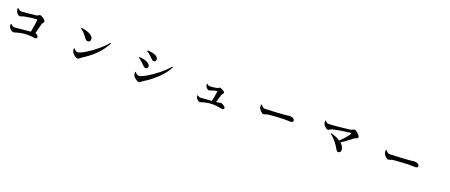

<svg xmlns="http://www.w3.org/2000/svg" viewBox="164 -2518 10171 4339"><g transform="rotate(20 5250.0 -348.5)"><path d="M257.8 -65.4Q229.5 -65.4 196.3 -93.8Q165 -121.1 152.3 -151.4Q136.7 -190.4 140.6 -221.7L154.3 -227.5Q179.7 -202.1 197.3 -192.4Q220.7 -177.7 248 -177.7Q280.3 -177.7 515.6 -203.1Q597.7 -211.9 629.9 -214.8Q668.9 -427.7 673.8 -510.7Q674.8 -523.4 663.1 -523.4Q630.9 -523.4 520 -508.8Q409.2 -494.1 364.3 -483.4Q345.7 -479.5 315.4 -467.8Q283.2 -455.1 269.5 -455.1Q246.1 -455.1 215.8 -485.4Q186.5 -514.6 177.7 -543.9Q167 -575.2 168.9 -610.4L183.6 -616.2Q186.5 -613.3 192.4 -608.4Q215.8 -586.9 227.5 -579.1Q246.1 -568.4 266.6 -568.4Q300.8 -568.4 444.3 -583Q564.5 -594.7 623 -602.5Q645.5 -605.5 668.9 -623Q686.5 -636.7 699.2 -636.7Q729.5 -636.7 782.2 -599.6Q837.9 -559.6 837.9 -530.3Q837.9 -515.6 819.3 -492.7Q800.8 -469.7 796.9 -454.1Q789.1 -425.8 769.5 -344.7Q749 -261.7 737.3 -217.8Q771.5 -210 792 -187.5Q810.5 -167 810.5 -142.6Q810.5 -108.4 763.7 -108.4Q750 -108.4 712.9 -113.3Q643.6 -122.1 594.7 -122.1Q476.6 -122.1 352.5 -89.8Q335.9 -85.9 310.5 -77.1Q275.4 -65.4 257.8 -65.4Z M1834 -2.9Q1794.9 -2.9 1749 -37.1Q1707 -67.4 1690.4 -99.6Q1668.9 -140.6 1668.9 -188.5L1682.6 -197.3Q1684.6 -195.3 1687.5 -192.4Q1742.2 -136.7 1775.4 -136.7Q1827.1 -136.7 1954.1 -212.9Q2077.1 -286.1 2201.2 -389.6Q2335.9 -501 2403.3 -590.8L2420.9 -579.1Q2262.7 -273.4 1906.2 -54.7Q1893.6 -46.9 1876 -28.3Q1850.6 -2.9 1834 -2.9ZM1909.2 -448.2Q1886.7 -448.2 1868.2 -460.9Q1852.5 -472.7 1833 -500Q1832 -502 1829.1 -505.9Q1790 -560.5 1766.6 -585.9Q1731.4 -625 1668.9 -671.9L1677.7 -687.5Q1793.9 -673.8 1876 -632.8Q1972.7 -583 1972.7 -513.7Q1972.7 -486.3 1955.1 -467.3Q1937.5 -448.2 1909.2 -448.2Z M3312.5 22.5Q3281.2 22.5 3239.7 -4.9Q3198.2 -32.2 3176.3 -65.9Q3154.3 -99.6 3152.3 -163.1L3165 -169.9Q3167 -168 3170.9 -164.1Q3221.7 -109.4 3256.8 -109.4Q3311.5 -109.4 3437.5 -182.6Q3559.6 -252.9 3687.5 -356.4Q3824.2 -466.8 3904.3 -564.5L3921.9 -552.7Q3851.6 -410.2 3699.2 -263.7Q3558.6 -127.9 3390.6 -28.3Q3377.9 -21.5 3359.4 -3.9Q3333 22.5 3312.5 22.5ZM3345.7 -325.2Q3324.2 -325.2 3304.7 -338.9Q3293 -346.7 3270.5 -371.1Q3248 -395.5 3234.4 -408.2Q3168 -471.7 3124 -497.1L3129.9 -513.7Q3203.1 -508.8 3260.7 -494.6Q3318.4 -480.5 3355.5 -453.1Q3397.5 -420.9 3397.5 -378.9Q3397.5 -357.4 3386.7 -343.8Q3373 -325.2 3345.7 -325.2ZM3468.8 -536.1Q3446.3 -536.1 3426.8 -549.8Q3414.1 -557.6 3389.6 -584Q3367.2 -607.4 3352.5 -621.1Q3293 -674.8 3248 -701.2L3253.9 -718.8Q3324.2 -716.8 3391.6 -701.2Q3516.6 -667 3516.6 -587.9Q3516.6 -567.4 3502.4 -551.8Q3488.3 -536.1 3468.8 -536.1Z M4753.9 -23.4Q4732.4 -23.4 4702.1 -50.8Q4674.8 -75.2 4666 -96.7Q4658.2 -116.2 4658.2 -150.4L4667 -153.3Q4703.1 -122.1 4744.1 -122.1Q4786.1 -122.1 5007.8 -142.6Q5037.1 -279.3 5051.8 -383.8Q5051.8 -393.6 5040 -393.6Q5026.4 -393.6 4982.4 -380.9Q4941.4 -370.1 4913.1 -359.4Q4905.3 -356.4 4892.6 -350.6Q4872.1 -341.8 4860.4 -341.8Q4839.8 -341.8 4814.5 -365.2Q4790 -387.7 4779.3 -413.1Q4767.6 -437.5 4769.5 -465.8L4778.3 -469.7Q4819.3 -436.5 4851.6 -436.5Q4881.8 -436.5 4939.5 -444.3Q4993.2 -451.2 5028.3 -459Q5035.2 -460 5050.8 -471.7Q5070.3 -486.3 5079.1 -486.3Q5102.5 -486.3 5151.4 -459Q5203.1 -428.7 5203.1 -407.2Q5203.1 -392.6 5182.6 -372.1Q5168 -357.4 5165 -348.6Q5158.2 -327.1 5131.8 -238.3Q5113.3 -179.7 5105.5 -152.3L5141.6 -155.3Q5169.9 -158.2 5194.3 -166Q5206.1 -169.9 5210.9 -169.9Q5243.2 -169.9 5287.1 -141.6Q5331.1 -113.3 5331.1 -89.8Q5331.1 -72.3 5320.3 -60.5Q5309.6 -48.8 5292 -48.8Q5280.3 -48.8 5241.2 -56.6Q5139.6 -77.1 5066.4 -77.1Q4953.1 -77.1 4846.7 -48.8Q4831.1 -44.9 4802.7 -35.2Q4766.6 -23.4 4753.9 -23.4Z M6202.1 -258.8Q6174.8 -258.8 6136.7 -296.9Q6099.6 -333 6085.9 -370.1Q6077.1 -393.6 6083 -444.3L6099.6 -450.2Q6101.6 -448.2 6104.5 -443.4Q6128.9 -411.1 6142.6 -401.4Q6164.1 -384.8 6197.3 -384.8Q6265.6 -384.8 6443.4 -395.5Q6586.9 -403.3 6656.2 -409.2Q6686.5 -412.1 6733.4 -418Q6776.4 -422.9 6789.1 -422.9Q6834 -422.9 6866.2 -402.3Q6898.4 -381.8 6898.4 -350.6Q6898.4 -308.6 6834 -308.6Q6817.4 -308.6 6783.2 -309.6Q6731.4 -311.5 6692.4 -311.5Q6637.7 -311.5 6508.8 -303.7Q6381.8 -295.9 6324.2 -289.1Q6286.1 -285.2 6246.1 -269.5Q6218.8 -258.8 6202.1 -258.8Z M8082 -32.2Q8060.5 -32.2 8045.9 -48.8Q8036.1 -59.6 8015.6 -95.7Q7977.5 -164.1 7940.4 -210Q7872.1 -299.8 7784.2 -365.2L7794.9 -379.9Q7925.8 -345.7 8015.6 -285.2Q8079.1 -340.8 8134.8 -406.2Q8187.5 -466.8 8215.8 -515.6Q8220.7 -526.4 8217.3 -532.2Q8213.9 -538.1 8202.1 -537.1Q8111.3 -528.3 7975.6 -505.9Q7828.1 -481.4 7768.6 -463.9Q7757.8 -460.9 7737.3 -447.3Q7706.1 -426.8 7690.4 -426.8Q7663.1 -426.8 7626 -460Q7590.8 -492.2 7578.1 -524.4Q7566.4 -554.7 7566.4 -598.6L7581.1 -603.5L7582 -602.5Q7608.4 -576.2 7620.1 -568.4Q7639.6 -555.7 7661.1 -555.7Q7785.2 -555.7 8183.6 -603.5Q8198.2 -605.5 8220.7 -620.6Q8243.2 -635.7 8255.9 -635.7Q8292 -635.7 8347.7 -585.9Q8403.3 -536.1 8403.3 -502Q8403.3 -486.3 8392.6 -478.5Q8386.7 -473.6 8366.2 -467.8Q8334 -457 8316.4 -443.4Q8165 -323.2 8057.6 -253.9Q8144.5 -181.6 8144.5 -96.7Q8144.5 -66.4 8127 -49.3Q8109.4 -32.2 8082 -32.2Z M9202.1 -258.8Q9174.8 -258.8 9136.7 -296.9Q9099.6 -333 9085.9 -370.1Q9077.1 -393.6 9083 -444.3L9099.6 -450.2Q9101.6 -448.2 9104.5 -443.4Q9128.9 -411.1 9142.6 -401.4Q9164.1 -384.8 9197.3 -384.8Q9265.6 -384.8 9443.4 -395.5Q9586.9 -403.3 9656.2 -409.2Q9686.5 -412.1 9733.4 -418Q9776.4 -422.9 9789.1 -422.9Q9834 -422.9 9866.2 -402.3Q9898.4 -381.8 9898.4 -350.6Q9898.4 -308.6 9834 -308.6Q9817.4 -308.6 9783.2 -309.6Q9731.4 -311.5 9692.4 -311.5Q9637.7 -311.5 9508.8 -303.7Q9381.8 -295.9 9324.2 -289.1Q9286.1 -285.2 9246.1 -269.5Q9218.8 -258.8 9202.1 -258.8Z"/></g></svg>

Font: Bpmf GenYo Min B
Style: B
Weight: 700
Foundry: But Ko
Version: Version 1.320